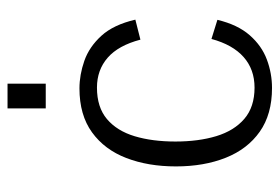

<svg xmlns="http://www.w3.org/2000/svg" viewBox="-138 -607 756 520"><g transform="rotate(-90 240.0 -347.0)"><path d="M261.7 11.7Q190.4 11.7 143.3 -21.5Q96.2 -54.7 72.8 -113.5Q49.3 -172.4 49.3 -248.5Q49.3 -323.7 72 -382.8Q94.7 -441.9 141.6 -475.8Q188.5 -509.8 260.7 -509.8Q297.4 -509.8 335.2 -496.6Q373 -483.4 403.1 -450.4Q433.1 -417.5 446.8 -358.4L392.6 -344.7Q377 -404.3 343.8 -433.3Q310.5 -462.4 262.7 -462.4Q209.5 -462.4 177.5 -435.3Q145.5 -408.2 131.1 -360.4Q116.7 -312.5 116.7 -250Q116.7 -187.5 131.3 -139.2Q146 -90.8 178.2 -63.2Q210.4 -35.6 262.7 -35.6Q312 -35.6 345.5 -65.2Q378.9 -94.7 394.5 -152.3L446.3 -136.2Q433.1 -81.1 404.5 -48.6Q376 -16.1 338.6 -2.2Q301.3 11.7 261.7 11.7ZM206.5 -601.1V-704.6H273.4V-601.1Z"/></g></svg>

Font: Pontano Sans Light
Style: Regular
Weight: 300
Designer: Vernon Adams
Foundry: Vernon Adams
Version: Version 2.001